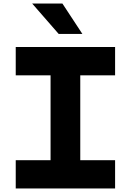

<svg xmlns="http://www.w3.org/2000/svg" viewBox="-20 -1066 740 1086"><path d="M69 0V-160H266V-640H69V-800H631V-640H434V-160H631V0ZM446 -874H312L162 -1046H333Z"/></svg>

Font: Martian Mono
Style: Bold
Weight: 700
Designer: Roman Shamin
Foundry: Evil Martians
Version: Version 1.000